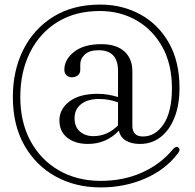

<svg xmlns="http://www.w3.org/2000/svg" viewBox="-20 -698 848 837"><path d="M603 -103Q657.5 -103 693.5 -157.2Q729.5 -211.5 729.5 -314Q729.5 -418 687.8 -493.2Q646 -568.5 575 -609.2Q504 -650 415.5 -650Q308 -650 230.2 -601.8Q152.5 -553.5 110.5 -468.8Q68.5 -384 68.5 -275Q68.5 -165 113.2 -82.8Q158 -0.5 237.2 45Q316.5 90.5 419.5 90.5Q517.5 90.5 598.5 54.5Q679.5 18.5 735 -48.5Q748.5 -63.5 758.5 -54Q768.5 -45 755 -29Q702 41.5 613 80.2Q524 119 419 119Q309 119 222.5 71.2Q136 23.5 86 -64.8Q36 -153 36 -275Q36 -390 81.5 -481Q127 -572 212.2 -625Q297.5 -678 417 -678Q513.5 -678 592 -635Q670.5 -592 716.5 -510.8Q762.5 -429.5 762.5 -314.5Q762.5 -241.5 741.2 -186.8Q720 -132 681.2 -101.2Q642.5 -70.5 590 -70.5Q553 -70.5 528.8 -85Q504.5 -99.5 498.5 -128.5Q443 -70.5 363.5 -70.5Q308 -70.5 273.5 -97.5Q239 -124.5 239 -173Q239 -222.5 282.8 -255.8Q326.5 -289 405 -289Q430.5 -289 453 -285Q475.5 -281 494.5 -275V-389Q494.5 -479 410 -479Q369.5 -479 349.8 -460.5Q330 -442 330 -418.5V-394Q330 -378 319.2 -369.5Q308.5 -361 293.5 -361Q279.5 -361 270 -369.8Q260.5 -378.5 260.5 -394.5Q260.5 -438.5 303 -472Q345.5 -505.5 421.5 -505.5Q487 -505.5 522 -474Q557 -442.5 557 -388V-150Q557 -103 603 -103ZM305 -182.5Q305 -145 328.2 -124.8Q351.5 -104.5 386.5 -104.5Q448.5 -104.5 494.5 -151.5V-252Q476 -258.5 455.5 -262.5Q435 -266.5 411.5 -266.5Q362 -266.5 333.5 -244Q305 -221.5 305 -182.5Z"/></svg>

Font: Fraunces 72pt S050 Light
Style: Regular
Weight: 300
Version: Version 1.000; ttfautohint (v1.8.3)